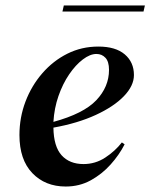

<svg xmlns="http://www.w3.org/2000/svg" viewBox="-20 -666 549 701"><path d="M220 15Q145 15 98 -34Q51 -83 51 -173Q51 -237 73 -295Q95 -353 134.5 -398.5Q174 -444 226 -470Q278 -496 339 -496Q402 -496 435.5 -467.5Q469 -439 469 -392Q469 -353 432.5 -315Q396 -277 330 -246.5Q264 -216 175 -200Q176 -131 205 -99Q234 -67 285 -67Q328 -67 364 -90.5Q400 -114 425 -146L435 -139Q415 -100 383.5 -65Q352 -30 311 -7.5Q270 15 220 15ZM332 -469Q309 -469 282.5 -449Q256 -429 232.5 -394.5Q209 -360 193.5 -315.5Q178 -271 175 -221Q285 -251 331.5 -300Q378 -349 378 -411Q378 -441 365 -455Q352 -469 332 -469ZM208 -624 213 -646H509L504 -624Z"/></svg>

Font: DeepMind Serif Display
Style: Italic
Weight: 400
Italic angle: -12°
Designer: Frank Grießhammer / Modifications: Colophon Foundry
Foundry: Colophon Foundry
Version: Version 5.003; ttfautohint (v1.8.2)